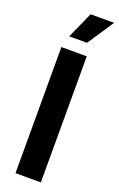

<svg xmlns="http://www.w3.org/2000/svg" viewBox="-179 -995 645 1041"><g transform="rotate(20 143.0 -474.5)"><path d="M208.8 0H62.4V-727.5H208.8ZM150.4 -948.7H286.2L185.1 -796.7H82.5Z"/></g></svg>

Font: Raveo Variable
Style: Regular
Weight: 400
Designer: Jakub Foglar, Rasmus Andersson (Inter)
Foundry: Jakubfoglar.com
Version: Version 1.000;Glyphs 3.2.3 (3260)